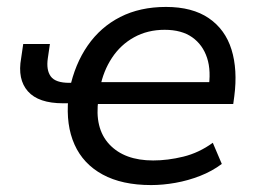

<svg xmlns="http://www.w3.org/2000/svg" viewBox="-20 -525 733 554"><path d="M416 9Q332 9 276 -21.5Q220 -52 195 -108Q170 -164 177 -240L186 -227H162Q91 -227 60.5 -261.5Q30 -296 41 -357L47 -398H124L118 -357Q113 -323 126.5 -304.5Q140 -286 180 -286H200L181 -268Q196 -340 233 -393.5Q270 -447 327 -476Q384 -505 459 -505Q535 -505 582.5 -472.5Q630 -440 648 -382Q666 -324 656 -247L653 -225H252L264 -239Q252 -155 295.5 -108.5Q339 -62 422 -62Q464 -62 509 -73Q554 -84 594 -113L620 -52Q592 -31 557.5 -17.5Q523 -4 486.5 2.5Q450 9 416 9ZM455 -439Q406 -439 367 -417.5Q328 -396 303 -358Q278 -320 269 -273L260 -288H604L581 -266Q590 -320 577.5 -358Q565 -396 534.5 -417.5Q504 -439 455 -439Z"/></svg>

Font: Nunito Sans 7pt
Style: Italic
Weight: 400
Italic angle: -9°
Designer: Vernon Adams
Foundry: Vernon Adams
Version: Version 3.101;gftools[0.9.27]